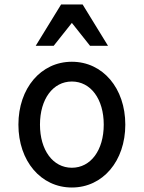

<svg xmlns="http://www.w3.org/2000/svg" viewBox="-20 -825 640 855"><path d="M300 10C438 10 538 -108 538 -270C538 -432 438 -550 300 -550C162 -550 62 -432 62 -270C62 -108 162 10 300 10ZM300 -78C216 -78 158 -156 158 -270C158 -384 216 -462 300 -462C384 -462 442 -384 442 -270C442 -156 384 -78 300 -78ZM139 -621H219L300 -723L381 -621H461L348 -805H252Z"/></svg>

Font: CommitMono
Style: 500Regular
Weight: 500
Monospace: yes
Designer: Eigil Nikolajsen
Foundry: Eigil Nikolajsen
Version: Version 1.143